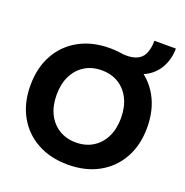

<svg xmlns="http://www.w3.org/2000/svg" viewBox="-150 -991 1106 1145"><g transform="rotate(20 402.5 -418.5)"><path d="M402.3 17Q290.9 17 207.6 -29Q124.2 -75 78.1 -158Q32 -241 32 -352Q32 -463.7 78.1 -546.9Q124.2 -630 207.6 -676Q290.9 -722 402.3 -722Q514 -722 597.2 -676Q680.4 -630 726.5 -546.9Q772.6 -463.7 772.6 -352Q772.6 -241 726.5 -158Q680.4 -75 597.2 -29Q514 17 402.3 17ZM402.3 -123.7Q463.8 -123.7 509.9 -152.2Q556 -180.7 581.3 -232.1Q606.6 -283.4 606.6 -352Q606.6 -421.3 581.3 -472.8Q556 -524.3 509.9 -552.8Q463.8 -581.3 402.3 -581.3Q341.1 -581.3 294.9 -552.8Q248.7 -524.3 223.3 -472.8Q198 -421.3 198 -352Q198 -283.4 223.3 -232.1Q248.7 -180.7 294.9 -152.2Q341.1 -123.7 402.3 -123.7ZM462.2 -716.8Q526.1 -708.7 563.9 -721.5Q601.8 -734.3 618.9 -767.9Q635.9 -801.6 635.9 -854H772.2Q772.2 -787.8 742.3 -734Q712.4 -680.1 657.4 -651.8Q602.4 -623.5 524.8 -632.1Z"/></g></svg>

Font: TikTok Sans Light
Style: Regular
Weight: 300
Version: Version 4.000